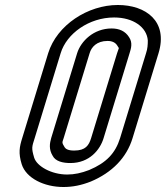

<svg xmlns="http://www.w3.org/2000/svg" viewBox="-20 -718 664 769"><path d="M223 -505C247 -584 337 -648 437 -648C514 -648 568 -609 572 -556C572 -539 571 -523 565 -505L461 -165C442 -104 406 -66 337 -37C306 -25 278 -19 249 -19C186 -19 128 -52 117 -86C105 -126 108 -130 119 -165ZM452 -698C332 -698 208 -618 173 -505L69 -165C58 -130 53 -105 67 -60C85 -4 157 31 234 31C271 31 306 24 344 9C429 -27 487 -86 511 -165L615 -505C654 -633 564 -698 452 -698ZM497 -569C482 -593 458 -604 427 -604C355 -604 304 -553 289 -505L185 -165C179 -144 175 -120 191 -94C202 -72 231 -65 262 -65C338 -65 381 -118 395 -165L499 -505C505 -524 512 -547 497 -569ZM449 -505 345 -165C336 -136 323 -115 277 -115C252 -115 243 -122 239 -128C227 -148 229 -146 235 -165L339 -505C346 -529 367 -554 411 -554C430 -554 443 -547 450 -535C458 -520 458 -533 449 -505Z"/></svg>

Font: DIN Rundschrift
Style: BreitKontKu
Weight: 400
Width: 7
Version: Version 1.027